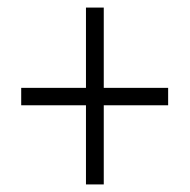

<svg xmlns="http://www.w3.org/2000/svg" viewBox="-20 -607 501 507"><path d="M254 -375H424V-329H254V-120H207V-329H36V-375H207V-587H254Z"/></svg>

Font: Noto Sans Lao Looped Condensed Light
Style: Regular
Weight: 300
Width: 3
Designer: Mark Frömberg, Ben Mitchell
Foundry: The Fontpad Ltd
Version: Version 1.002; ttfautohint (v1.8.4.7-5d5b)